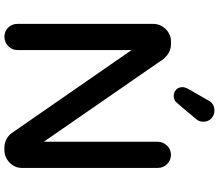

<svg xmlns="http://www.w3.org/2000/svg" viewBox="-78 -846 941 824"><g transform="rotate(90 392.0 -434.5)"><path d="M371.1 -715.8Q354.5 -726.6 354.5 -747.1Q354.5 -758.8 362.3 -772.5Q415 -864.3 416 -866.2Q429.7 -884.8 455.1 -884.8Q474.6 -884.8 489.3 -871.1Q502.9 -857.4 502.9 -837.4Q502.9 -817.4 490.2 -804.7Q421.9 -722.7 419.9 -721.7Q409.2 -710 392.6 -710Q380.9 -710 371.1 -715.8ZM83 -39.1V-622.1Q83 -652.3 105.5 -675.8Q127.9 -698.2 158.2 -698.2H170.9Q207 -698.2 234.4 -665Q234.4 -664.1 588.9 -152.3V-641.6Q588.9 -664.1 605.5 -681.6Q622.1 -698.2 645 -698.2Q668 -698.2 684.6 -681.6Q701.2 -665 701.2 -641.6V-58.6Q701.2 -28.3 678.7 -5.9Q655.3 16.6 625 16.6H613.3Q588.9 16.6 568.4 2Q558.6 -4.9 551.8 -14.6L195.3 -529.3V-39.1Q195.3 -16.6 178.7 0Q161.1 16.6 138.2 16.6Q115.2 16.6 99.1 0.5Q83 -15.6 83 -39.1Z"/></g></svg>

Font: FakePearl
Style: SemiBold
Weight: 400
Version: Version 1.2